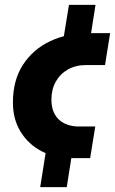

<svg xmlns="http://www.w3.org/2000/svg" viewBox="-20 -649 472 788"><path d="M237 -469 263 -629H372L351 -495ZM145 119 171 -45 275 -15 254 119ZM272 0Q205 0 150.5 -28.5Q96 -57 64.5 -108.5Q33 -160 33 -228Q33 -320 74.5 -383.5Q116 -447 186 -480Q256 -513 342 -513H432L411 -382H333Q291 -382 259 -364Q227 -346 209 -314Q191 -282 191 -240Q191 -204 205 -179.5Q219 -155 243.5 -143Q268 -131 296 -130H371L350 0Z"/></svg>

Font: MuseoModerno
Style: Bold Italic
Weight: 700
Italic angle: -9°
Designer: Pablo Cosgaya, Héctor Gatti, Marcela Romero, and the Authors of The MuseoModerno Project.
Foundry: Omnibus-Type Team
Version: Version 1.003